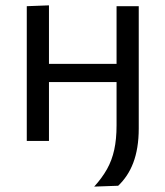

<svg xmlns="http://www.w3.org/2000/svg" viewBox="-20 -519 609 707"><path d="M326.9 168.1Q355.8 136.3 374.1 103.7Q392.3 71.1 400.7 32.3Q409.2 -6.5 409.2 -57.5V-215.3V-268.8Q409.2 -313.3 409.2 -351.1Q409.2 -389 409.2 -424.2Q409.2 -459.5 409.2 -496.2H490.9Q490.9 -459.5 490.9 -424.2Q490.9 -389 490.9 -351.1Q490.9 -313.3 490.9 -268.8Q490.9 -220.9 490.9 -183.3Q490.9 -145.8 490.9 -112.8Q490.9 -79.8 490.9 -45.9Q490.9 -8.5 485.7 23Q480.6 54.4 470.7 80.5Q460.8 106.5 446.7 127.5Q432.7 148.5 415.2 165ZM78.6 0Q78.6 -55.3 78.6 -106.4Q78.6 -157.6 78.6 -218.8V-268.8Q78.6 -313.3 78.6 -351.1Q78.6 -389 78.6 -424.2Q78.6 -459.5 78.6 -496.2L160.3 -499.3Q160.3 -462.5 160.3 -426.6Q160.3 -390.7 160.3 -352.4Q160.3 -314.1 160.3 -268.8V-218.8Q160.3 -157.6 160.3 -106.4Q160.3 -55.3 160.3 0ZM127.3 -216.8V-283.9H445.8V-216.8Z"/></svg>

Font: Commissioner Thin
Style: Regular
Weight: 100
Designer: Kostas Bartsokas
Foundry: Kostas Bartsokas
Version: Version 1.001;gftools[0.9.23]